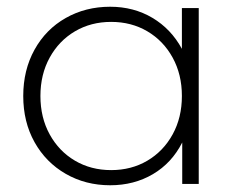

<svg xmlns="http://www.w3.org/2000/svg" viewBox="-20 -546 715 570"><path d="M570 -522V0H521V-123Q490 -62 434 -29Q378 4 307 4Q234 4 175 -30Q116 -64 82.5 -124Q49 -184 49 -261Q49 -338 82.5 -398.5Q116 -459 175 -492.5Q234 -526 307 -526Q377 -526 432.5 -493Q488 -460 520 -401V-522ZM520 -261Q520 -325 492.5 -375Q465 -425 417.5 -453Q370 -481 310 -481Q250 -481 202.5 -453Q155 -425 127.5 -375Q100 -325 100 -261Q100 -197 127.5 -147Q155 -97 202.5 -69Q250 -41 310 -41Q370 -41 417.5 -69Q465 -97 492.5 -147Q520 -197 520 -261Z"/></svg>

Font: Montserrat Alternates Light
Style: Regular
Weight: 300
Designer: Julieta Ulanovsky
Foundry: Julieta Ulanovsky
Version: Version 7.200